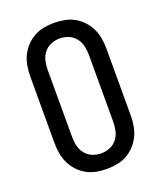

<svg xmlns="http://www.w3.org/2000/svg" viewBox="-139 -831 778 928"><g transform="rotate(-20 250.0 -367.5)"><path d="M250 8Q223 8 196.5 3Q170 -2 146.5 -15Q123 -28 104.5 -48Q86 -68 74.5 -92Q63 -116 58.5 -143Q54 -170 54 -196V-539Q54 -565 58.5 -592Q63 -619 74.5 -643Q86 -667 104.5 -687Q123 -707 146.5 -720Q170 -733 196.5 -738Q223 -743 250 -743Q277 -743 303.5 -738Q330 -733 353.5 -720Q377 -707 395.5 -687Q414 -667 425.5 -643Q437 -619 441.5 -592Q446 -565 446 -539V-196Q446 -170 441.5 -143Q437 -116 425.5 -92Q414 -68 395.5 -48Q377 -28 353.5 -15Q330 -2 303.5 3Q277 8 250 8ZM250 -72Q273 -72 295 -81Q317 -90 331.5 -108.5Q346 -127 351 -150Q356 -173 356 -196V-539Q356 -562 351 -585Q346 -608 331.5 -626.5Q317 -645 295 -654Q273 -663 250 -663Q227 -663 205 -654Q183 -645 168.5 -626.5Q154 -608 149 -585Q144 -562 144 -539V-196Q144 -173 149 -150Q154 -127 168.5 -108.5Q183 -90 205 -81Q227 -72 250 -72Z"/></g></svg>

Font: Iosevka Bendy Medium
Style: Regular
Weight: 500
Monospace: yes
Designer: Belleve Invis
Foundry: Belleve Invis
Version: Version 30.1.2